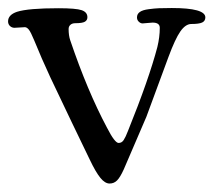

<svg xmlns="http://www.w3.org/2000/svg" viewBox="-27 -439 522 469"><path d="M357.4 -324.2Q363.3 -348.6 363.3 -371.1Q363.3 -383.8 345.7 -383.8Q342.3 -383.8 333 -382.8Q323.7 -381.8 321.3 -381.8Q316.4 -381.8 312 -386Q307.6 -390.1 307.6 -396.5Q307.6 -404.8 314.5 -409.7Q321.3 -414.6 335.9 -416.5Q350.6 -418.5 361.3 -418.9Q372.1 -419.4 392.6 -419.4Q474.6 -419.4 474.6 -396.5Q474.6 -387.7 466.8 -384Q459 -380.4 440.4 -380.4Q426.3 -380.4 413.6 -362.3Q400.9 -344.2 384.3 -299.3L330.6 -153.8Q288.1 -54.2 275.4 -25.4Q266.6 -5.9 259 1.7Q251.5 9.3 240.7 9.3Q229.5 9.3 218.3 -4.4Q207 -18.1 192.4 -48.8Q179.7 -75.2 148.7 -139.4Q117.7 -203.6 95.9 -250.2Q74.2 -296.9 56.6 -340.3Q48.3 -360.4 43.5 -366.5Q38.6 -372.6 33.7 -372.6Q29.8 -372.6 20.3 -371.8Q10.7 -371.1 8.3 -371.1Q2 -371.1 -2.7 -375.5Q-7.3 -379.9 -7.3 -386.7Q-7.3 -402.8 14.6 -410.2Q42 -418.9 115.7 -418.9Q158.7 -418.9 172.6 -414.1Q186.5 -409.2 186.5 -397Q186.5 -389.6 180.4 -386Q174.3 -382.3 156.7 -382.3Q149.4 -382.3 145 -378.4Q140.6 -374.5 140.6 -368.2Q140.6 -352.1 144.5 -340.8Q186.5 -216.8 234.4 -127Q253.4 -89.8 262.7 -89.8Q270.5 -89.8 275.1 -96.9Q279.8 -104 285.6 -119.1Q336.9 -246.1 357.4 -324.2Z"/></svg>

Font: Cooper*
Style: Regular
Weight: 400
Designer: Owen Earl
Foundry: indestructible type*
Version: Version 0.001